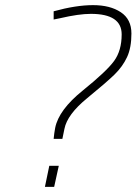

<svg xmlns="http://www.w3.org/2000/svg" viewBox="-20 -729 532 748"><path d="M231 -227 223 -188H189Q191 -210 195 -231Q209 -301 302 -376Q395 -451 424.5 -491.5Q454 -532 454 -595Q454 -675 334 -675Q287 -675 214 -658L189 -653V-685Q276 -709 342.5 -709Q409 -709 450.5 -681.5Q492 -654 492 -598.5Q492 -543 475 -506.5Q458 -470 427 -439.5Q396 -409 319 -346Q242 -283 231 -227ZM155 -1 172 -83H209L191 -1Z"/></svg>

Font: TitilliumWebThinItalic
Style: Thin Italic
Weight: 200
Italic angle: -13°
Version: Version 1.001;PS 57.000;hotconv 1.0.70;makeotf.lib2.5.55311